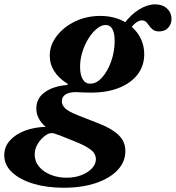

<svg xmlns="http://www.w3.org/2000/svg" viewBox="-144 -613 806 880"><path d="M423 -502.5Q455.5 -546.5 493.8 -569.8Q532 -593 567 -593Q600.5 -593 621.2 -574.2Q642 -555.5 642 -526Q642 -502.5 627 -485.8Q612 -469 585.5 -469Q567.5 -469 557.2 -476.8Q547 -484.5 540.2 -494.2Q533.5 -504 526.2 -511.8Q519 -519.5 506 -519.5Q493.5 -519.5 480.2 -509.8Q467 -500 449.5 -478ZM161 201.5Q198.5 201.5 229 189.8Q259.5 178 277.5 158.5Q295.5 139 295.5 116.5Q295.5 90.5 270.5 72Q245.5 53.5 198.5 35L132.5 8.5Q103.5 -3 92 -3Q78 -3 59.8 11.2Q41.5 25.5 28.2 47.8Q15 70 15 94.5Q15 127 35.2 151Q55.5 175 88.8 188.2Q122 201.5 161 201.5ZM270 -229.5Q299 -229.5 324.5 -258.5Q350 -287.5 365.8 -332.5Q381.5 -377.5 381.5 -424.5Q381.5 -461.5 371 -480Q360.5 -498.5 341 -498.5Q321 -498.5 300.2 -481.8Q279.5 -465 262 -437.2Q244.5 -409.5 233.8 -375.5Q223 -341.5 223 -307.5Q223 -270.5 235 -250Q247 -229.5 270 -229.5ZM147.5 247.5Q70.5 247.5 9 229Q-52.5 210.5 -88.5 177Q-124.5 143.5 -124.5 98.5Q-124.5 59.5 -98.5 30.8Q-72.5 2 -29.2 -14.2Q14 -30.5 65.5 -31.5Q22.5 -68.5 22.5 -115.5Q22.5 -163 61.8 -190.8Q101 -218.5 164.5 -223.5L167 -228Q84 -280 84 -358Q84 -405.5 115.2 -447Q146.5 -488.5 199 -514.2Q251.5 -540 315 -540Q375 -540 420.5 -516.5Q466 -493 491.5 -453.2Q517 -413.5 517 -364.5Q517 -311 486.5 -271.5Q456 -232 401.2 -210.2Q346.5 -188.5 273.5 -188.5Q250 -188.5 236.8 -189.2Q223.5 -190 214 -190.5Q179.5 -192.5 159.5 -181.8Q139.5 -171 139.5 -148Q139.5 -132.5 153.8 -117.5Q168 -102.5 212 -85L311.5 -46Q369 -23.5 399.8 6.2Q430.5 36 430.5 80Q430.5 129 394.8 166.8Q359 204.5 295.5 226Q232 247.5 147.5 247.5Z"/></svg>

Font: Libre Caslon Text
Style: Italic
Weight: 400
Italic angle: -22.583°
Designer: Pablo Impallari, Rodrigo Fuenzalida, Katja Schimmel
Foundry: Pablo Impallari, Rodrigo Fuenzalida
Version: Version 2.000